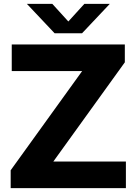

<svg xmlns="http://www.w3.org/2000/svg" viewBox="-20 -969 704 989"><path d="M35 0V-92L427 -636L428.5 -603H40.5V-740H623V-648L231 -104L229.5 -137H628.5V0ZM261.5 -797.5 118.5 -949H249.5L346 -843H318L414.5 -949H545.5L402.5 -797.5Z"/></svg>

Font: Encode Sans SC SemiExpanded
Style: Bold
Weight: 700
Width: 6
Designer: Multiple Designers
Foundry: Impallari Type
Version: Version 3.002